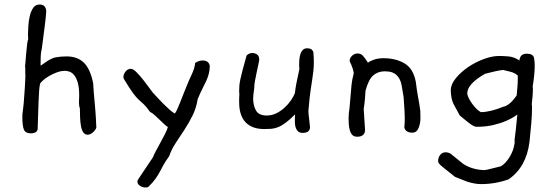

<svg xmlns="http://www.w3.org/2000/svg" viewBox="-20 -598 2467 851"><path d="M407 -32Q403 -21 391.5 -11Q380 -1 369 -1Q356 -1 349 -11.5Q342 -22 339 -38.5Q336 -55 335 -76Q334 -97 334 -118Q330 -128 330 -144Q330 -151 330.5 -159.5Q331 -168 331 -174Q331 -209 325 -230.5Q319 -252 309.5 -264Q300 -276 289 -280Q278 -284 268 -284Q250 -284 231.5 -277Q213 -270 197.5 -261Q182 -252 171.5 -242.5Q161 -233 158 -228Q155 -217 153.5 -196.5Q152 -176 151 -149Q150 -122 149 -90.5Q148 -59 147 -26Q144 -7 116 -7Q93 -7 86 -23.5Q79 -40 79 -80Q79 -90 79.5 -94Q80 -98 81.5 -108Q83 -118 85 -139.5Q87 -161 90 -208Q91 -230 92 -247Q93 -264 92 -277Q92 -288 92 -295Q92 -302 91 -307Q92 -308 93 -324.5Q94 -341 96 -361Q98 -381 100 -399.5Q102 -418 105 -425Q105 -430 104.5 -434Q104 -438 104 -443Q104 -459 105.5 -482.5Q107 -506 112 -527Q117 -548 127 -563Q137 -578 155 -578Q184 -578 185 -547Q183 -518 178 -480Q173 -442 165 -380Q160 -365 160 -325V-307Q162 -308 169 -313Q176 -318 185.5 -324.5Q195 -331 206 -336.5Q217 -342 227 -344Q250 -348 275 -348Q323 -348 351.5 -320.5Q380 -293 393 -229Q394 -205 395.5 -190Q397 -175 398.5 -156.5Q400 -138 402.5 -110Q405 -82 407 -32Z M910 -305Q909 -285 905 -269.5Q901 -254 893.5 -238Q886 -222 876.5 -203.5Q867 -185 856 -158Q850 -119 833.5 -86Q817 -53 797.5 -23Q778 7 759 35.5Q740 64 730 94Q714 116 705 132.5Q696 149 688 164Q680 179 669 194.5Q658 210 637 231Q631 233 625 233Q612 233 600.5 225.5Q589 218 589 207Q589 201 593 196L658 99Q661 90 670 73Q679 56 690 36Q701 16 711 -3.5Q721 -23 724 -35Q717 -39 707 -48.5Q697 -58 686 -68.5Q675 -79 664.5 -88.5Q654 -98 645 -102Q627 -127 616.5 -136.5Q606 -146 595 -156Q584 -166 569.5 -185.5Q555 -205 528 -250Q527 -252 527 -256Q527 -269 536.5 -281Q546 -293 560 -293Q570 -293 585 -278Q600 -263 614.5 -244.5Q629 -226 641 -209.5Q653 -193 656 -189Q662 -183 674.5 -169Q687 -155 702 -140Q717 -125 731.5 -112Q746 -99 755 -95Q763 -105 776.5 -139.5Q790 -174 805 -211Q816 -239 829.5 -267.5Q843 -296 845 -319Q862 -330 878 -330Q906 -330 910 -305Z M1369 -366Q1370 -355 1370.5 -345Q1371 -335 1371 -324Q1371 -300 1369 -283.5Q1367 -267 1364 -246.5Q1361 -226 1356.5 -196.5Q1352 -167 1348 -118Q1348 -115 1347.5 -112.5Q1347 -110 1347 -107Q1347 -91 1350 -72L1354 -35Q1354 -9 1321 -9Q1307 -9 1300 -16.5Q1293 -24 1290 -34.5Q1287 -45 1287 -56.5Q1287 -68 1287 -76Q1287 -86 1288 -91Q1264 -67 1245.5 -53.5Q1227 -40 1211.5 -34Q1196 -28 1181.5 -27Q1167 -26 1151 -26Q1097 -26 1068.5 -56Q1040 -86 1040 -145Q1040 -152 1040 -161Q1040 -170 1041 -182Q1040 -186 1040 -195Q1040 -208 1041 -219.5Q1042 -231 1045.5 -247.5Q1049 -264 1055.5 -288.5Q1062 -313 1073 -352Q1084 -363 1098 -363Q1111 -363 1120 -356Q1129 -349 1129 -335Q1129 -330 1125.5 -314Q1122 -298 1118 -279Q1114 -260 1110.5 -241.5Q1107 -223 1107 -213V-208Q1105 -194 1103.5 -182Q1102 -170 1102 -162Q1102 -131 1114.5 -108.5Q1127 -86 1162 -86Q1185 -86 1205 -96Q1225 -106 1241 -120.5Q1257 -135 1269 -152.5Q1281 -170 1287 -185Q1289 -204 1294 -230.5Q1299 -257 1307 -292Q1306 -298 1306 -304Q1306 -310 1306 -315Q1306 -327 1307.5 -339.5Q1309 -352 1312.5 -361.5Q1316 -371 1323 -377.5Q1330 -384 1342 -384Q1364 -384 1369 -366Z M1843 -106V-98Q1843 -93 1843.5 -78.5Q1844 -64 1841 -49Q1838 -34 1830.5 -22Q1823 -10 1807 -10Q1778 -10 1772 -33Q1773 -41 1773.5 -50.5Q1774 -60 1774 -71Q1774 -90 1772.5 -114Q1771 -138 1769 -167L1761 -215Q1757 -239 1748 -252.5Q1739 -266 1728 -272.5Q1717 -279 1705.5 -280.5Q1694 -282 1686 -282Q1656 -282 1635 -264.5Q1614 -247 1600 -196Q1599 -179 1597.5 -159Q1596 -139 1592 -115Q1594 -79 1598 -23Q1598 8 1563 8Q1549 8 1541.5 0Q1534 -8 1530.5 -20.5Q1527 -33 1526 -47Q1525 -61 1525 -73Q1525 -84 1526 -95Q1527 -106 1529 -118L1538 -221Q1539 -232 1541.5 -245Q1544 -258 1548 -274Q1545 -296 1530 -326V-330Q1530 -341 1540.5 -351Q1551 -361 1565 -361Q1579 -361 1588 -351.5Q1597 -342 1611 -320Q1619 -327 1637.5 -333.5Q1656 -340 1680 -340Q1734 -340 1773 -317Q1812 -294 1823 -235Q1826 -212 1828 -197.5Q1830 -183 1832.5 -170.5Q1835 -158 1837.5 -143.5Q1840 -129 1843 -106Z M2347 -341Q2350 -327 2350 -306Q2350 -271 2341 -214Q2342 -210 2342 -198Q2342 -187 2340.5 -172Q2339 -157 2337 -137Q2338 -132 2338 -126.5Q2338 -121 2338 -114Q2338 -90 2335 -54Q2332 -18 2327 30Q2313 143 2234 197Q2175 218 2112 218Q2085 218 2050 207L1997 186L1948 147Q1934 136 1928 129.5Q1922 123 1922 116Q1922 99 1931.5 88Q1941 77 1955 77Q1966 77 1977 83L2034 129Q2073 154 2126 156Q2134 156 2164 148L2200 139Q2221 127 2239 97.5Q2257 68 2261 35V30Q2260 23 2262 10.5Q2264 -2 2266 -21L2273 -90Q2271 -89 2258.5 -80.5Q2246 -72 2223 -62Q2200 -52 2167 -44Q2134 -36 2093 -36Q2082 -36 2066 -47.5Q2050 -59 2018 -86L1994 -130Q1985 -146 1981.5 -163.5Q1978 -181 1978 -198Q1978 -224 2000 -251Q2022 -278 2054 -300Q2086 -322 2123.5 -336Q2161 -350 2193 -350Q2207 -350 2233 -348Q2259 -346 2282 -330Q2282 -333 2283.5 -338Q2285 -343 2288 -348Q2291 -353 2297.5 -356.5Q2304 -360 2315 -360Q2343 -360 2347 -341ZM2275 -263Q2262 -275 2244 -279.5Q2226 -284 2210 -288Q2182 -285 2130 -271Q2051 -226 2051 -184Q2051 -177 2056.5 -165.5Q2062 -154 2070.5 -141.5Q2079 -129 2089.5 -118Q2100 -107 2111 -101Q2152 -101 2211 -125Q2239 -130 2270 -175Q2272 -195 2273.5 -214Q2275 -233 2275 -250Z"/></svg>

Font: Gaegu
Style: Regular
Weight: 400
Designer: JIKJI
Foundry: JIKJI
Version: Version 1.00